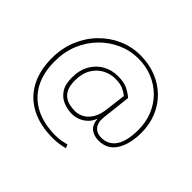

<svg xmlns="http://www.w3.org/2000/svg" viewBox="-181 -858 1313 1313"><g transform="rotate(45 475.5 -201.0)"><path d="M484.4 -404.3Q543.9 -404.3 577.9 -387.5Q611.8 -370.6 640.1 -347.2L616.2 -134.8Q615.7 -128.9 615.5 -123.5Q615.2 -118.2 615.2 -114.3Q615.2 -71.8 638.4 -48.3Q661.6 -24.9 701.7 -24.9Q771 -24.9 807.6 -80.1Q844.2 -135.3 844.2 -243.2Q844.2 -317.4 818.4 -380.4Q792.5 -443.4 745.6 -490Q698.7 -536.6 635.7 -562.3Q572.8 -587.9 498.5 -587.9Q422.4 -587.9 352.3 -557.1Q282.2 -526.4 226.8 -470.5Q171.4 -414.6 139.4 -338.1Q107.4 -261.7 107.4 -169.9Q107.4 -55.7 151.1 23.7Q194.8 103 276.4 144.5Q357.9 186 471.2 186Q497.1 186 522.5 181.6Q547.9 177.2 571.8 170.9L582 196.8Q555.2 203.6 527.3 207.8Q499.5 211.9 470.7 211.9Q346.7 211.9 258.8 166.3Q170.9 120.6 124.5 34.7Q78.1 -51.3 78.1 -171.4Q78.1 -266.6 111.3 -347.4Q144.5 -428.2 202.4 -487.8Q260.3 -547.4 335 -580.6Q409.7 -613.8 492.7 -613.8Q578.1 -613.8 648.2 -585.4Q718.3 -557.1 768.6 -506.8Q818.8 -456.5 845.9 -389.2Q873 -321.8 873 -243.2Q873 -133.8 830.3 -65.7Q787.6 2.4 703.1 2.4Q657.2 2.4 627 -21.2Q596.7 -44.9 592.3 -99.6Q579.6 -64 554.9 -41.3Q530.3 -18.6 501.5 -8.1Q472.7 2.4 446.8 2.4Q402.3 2.4 361.6 -13.9Q320.8 -30.3 294.9 -68.8Q269 -107.4 269 -173.8Q269 -246.6 298.6 -298.1Q328.1 -349.6 377.2 -377Q426.3 -404.3 484.4 -404.3ZM484.4 -378.9Q438.5 -378.9 395.5 -356.4Q352.5 -334 325.2 -288.6Q297.9 -243.2 297.9 -173.8Q297.9 -125.5 311.5 -96.2Q325.2 -66.9 347.4 -51.8Q369.6 -36.6 395.8 -31.5Q421.9 -26.4 446.8 -26.4Q478 -26.4 509.5 -43Q541 -59.6 564.5 -98.6Q587.9 -137.7 593.8 -205.1L609.9 -335.9Q587.4 -354.5 559.6 -366.7Q531.7 -378.9 484.4 -378.9Z"/></g></svg>

Font: Estedad-FD Thin
Style: Regular
Weight: 100
Designer: Amin Abedi
Version: Version 7.3